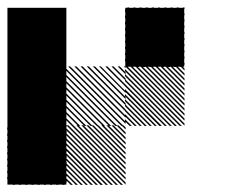

<svg xmlns="http://www.w3.org/2000/svg" viewBox="-21 -522 708 543"><path d="M167.5 -162.5 162.5 -167.5H167.5ZM167.5 -145 145 -167.5H150.8L167.5 -150.8ZM167.5 -127.5 127.5 -167.5H133.3L167.5 -133.3ZM167.5 -110 110 -167.5H115.8L167.5 -115.8ZM167.5 -92.5 92.5 -167.5H97.5L167.5 -97.5ZM167.5 -75 75 -167.5H80.8L167.5 -80.8ZM167.5 -57.5 57.5 -167.5H63.3L167.5 -63.3ZM167.5 -40 40 -167.5H45.8L167.5 -45.8ZM167.5 -22.5 22.5 -167.5H28.3L167.5 -28.3ZM167.5 -5 5 -167.5H10.8L167.5 -10.8ZM155.8 0.8 -0.8 -155.8V-161.7L161.7 0.8ZM138.3 0.8 -0.8 -138.3V-144.2L144.2 0.8ZM120.8 0.8 -0.8 -120.8V-126.7L126.7 0.8ZM103.3 0.8 -0.8 -103.3V-109.2L109.2 0.8ZM85.8 0.8 -0.8 -85.8V-91.7L91.7 0.8ZM68.3 0.8 -0.8 -68.3V-74.2L74.2 0.8ZM50.8 0.8 -0.8 -50.8V-56.7L56.7 0.8ZM33.3 0.8 -0.8 -33.3V-39.2L39.2 0.8ZM15.8 0.8 -0.8 -15.8V-21.7L21.7 0.8ZM167.5 -167.5H168.3L167.5 -168.3ZM333.3 -500H500V-333.3H333.3ZM334.2 -155.8 322.5 -167.5H328.3L334.2 -161.7ZM334.2 -141.7 308.3 -167.5H314.2L334.2 -147.5ZM334.2 -127.5 294.2 -167.5H300L334.2 -133.3ZM334.2 -113.3 280 -167.5H285.8L334.2 -119.2ZM334.2 -99.2 265.8 -167.5H271.7L334.2 -105ZM334.2 -85 251.7 -167.5H257.5L334.2 -90.8ZM334.2 -70.8 237.5 -167.5H243.3L334.2 -76.7ZM334.2 -56.7 223.3 -167.5H229.2L334.2 -62.5ZM334.2 -42.5 209.2 -167.5H215L334.2 -48.3ZM334.2 -28.3 195 -167.5H200.8L334.2 -34.2ZM334.2 -14.2 180.8 -167.5H186.7L334.2 -20ZM334.2 0 166.7 -167.5H172.5L334.2 -5.8ZM320.8 0.8 165.8 -154.2V-160L326.7 0.8ZM306.7 0.8 165.8 -140V-145.8L312.5 0.8ZM292.5 0.8 165.8 -125.8V-131.7L298.3 0.8ZM278.3 0.8 165.8 -111.7V-117.5L284.2 0.8ZM263.3 0.8 165.8 -96.7V-103.3L270 0.8ZM250 0.8 165.8 -83.3V-89.2L255.8 0.8ZM235.8 0.8 165.8 -69.2V-75L241.7 0.8ZM221.7 0.8 165.8 -55V-60.8L227.5 0.8ZM207.5 0.8 165.8 -40.8V-46.7L213.3 0.8ZM193.3 0.8 165.8 -26.7V-32.5L199.2 0.8ZM179.2 0.8 165.8 -12.5V-18.3L185 0.8ZM500.8 -322.5 489.2 -334.2H495L500.8 -328.3ZM500.8 -308.3 475 -334.2H480.8L500.8 -314.2ZM500.8 -294.2 460.8 -334.2H466.7L500.8 -300ZM500.8 -280 446.7 -334.2H452.5L500.8 -285.8ZM500.8 -265.8 432.5 -334.2H438.3L500.8 -271.7ZM500.8 -251.7 418.3 -334.2H424.2L500.8 -257.5ZM500.8 -237.5 404.2 -334.2H410L500.8 -243.3ZM500.8 -223.3 390 -334.2H395.8L500.8 -229.2ZM500.8 -209.2 375.8 -334.2H381.7L500.8 -215ZM500.8 -195 361.7 -334.2H367.5L500.8 -200.8ZM500.8 -180.8 347.5 -334.2H353.3L500.8 -186.7ZM500.8 -166.7 333.3 -334.2H339.2L500.8 -172.5ZM487.5 -165.8 332.5 -320.8V-326.7L493.3 -165.8ZM473.3 -165.8 332.5 -306.7V-312.5L479.2 -165.8ZM459.2 -165.8 332.5 -292.5V-298.3L465 -165.8ZM445 -165.8 332.5 -278.3V-284.2L450.8 -165.8ZM430 -165.8 332.5 -263.3V-270L436.7 -165.8ZM416.7 -165.8 332.5 -250V-255.8L422.5 -165.8ZM402.5 -165.8 332.5 -235.8V-241.7L408.3 -165.8ZM388.3 -165.8 332.5 -221.7V-227.5L394.2 -165.8ZM374.2 -165.8 332.5 -207.5V-213.3L380 -165.8ZM360 -165.8 332.5 -193.3V-199.2L365.8 -165.8ZM345.8 -165.8 332.5 -179.2V-185L351.7 -165.8ZM334.2 -329.2 329.2 -334.2H334.2ZM334.2 -311.7 311.7 -334.2H317.5L334.2 -317.5ZM334.2 -294.2 294.2 -334.2H300L334.2 -300ZM334.2 -276.7 276.7 -334.2H282.5L334.2 -282.5ZM334.2 -259.2 259.2 -334.2H264.2L334.2 -264.2ZM334.2 -241.7 241.7 -334.2H247.5L334.2 -247.5ZM334.2 -224.2 224.2 -334.2H230L334.2 -230ZM334.2 -206.7 206.7 -334.2H212.5L334.2 -212.5ZM334.2 -189.2 189.2 -334.2H195L334.2 -195ZM334.2 -171.7 171.7 -334.2H177.5L334.2 -177.5ZM322.5 -165.8 165.8 -322.5V-328.3L328.3 -165.8ZM305 -165.8 165.8 -305V-310.8L310.8 -165.8ZM287.5 -165.8 165.8 -287.5V-293.3L293.3 -165.8ZM270 -165.8 165.8 -270V-275.8L275.8 -165.8ZM252.5 -165.8 165.8 -252.5V-258.3L258.3 -165.8ZM235 -165.8 165.8 -235V-240.8L240.8 -165.8ZM217.5 -165.8 165.8 -217.5V-223.3L223.3 -165.8ZM200 -165.8 165.8 -200V-205.8L205.8 -165.8ZM182.5 -165.8 165.8 -182.5V-188.3L188.3 -165.8ZM334.2 -334.2H335L334.2 -335ZM500.8 -495.8 495.8 -500.8H500.8ZM500.8 -478.3 478.3 -500.8H484.2L500.8 -484.2ZM500.8 -460.8 460.8 -500.8H466.7L500.8 -466.7ZM500.8 -443.3 443.3 -500.8H449.2L500.8 -449.2ZM500.8 -425.8 425.8 -500.8H430.8L500.8 -430.8ZM500.8 -408.3 408.3 -500.8H414.2L500.8 -414.2ZM500.8 -390.8 390.8 -500.8H396.7L500.8 -396.7ZM500.8 -373.3 373.3 -500.8H379.2L500.8 -379.2ZM500.8 -355.8 355.8 -500.8H361.7L500.8 -361.7ZM500.8 -338.3 338.3 -500.8H344.2L500.8 -344.2ZM489.2 -332.5 332.5 -489.2V-495L495 -332.5ZM471.7 -332.5 332.5 -471.7V-477.5L477.5 -332.5ZM454.2 -332.5 332.5 -454.2V-460L460 -332.5ZM436.7 -332.5 332.5 -436.7V-442.5L442.5 -332.5ZM419.2 -332.5 332.5 -419.2V-425L425 -332.5ZM401.7 -332.5 332.5 -401.7V-407.5L407.5 -332.5ZM384.2 -332.5 332.5 -384.2V-390L390 -332.5ZM366.7 -332.5 332.5 -366.7V-372.5L372.5 -332.5ZM349.2 -332.5 332.5 -349.2V-355L355 -332.5ZM500.8 -500.8H501.7L500.8 -501.7ZM0 -166.7H166.7V0H0ZM0 -333.3H166.7V0H0ZM0 -500H166.7V-166.7H0Z"/></svg>

Font: 0xA000-Pixelated-Mono
Style: Pixelated-Mono
Weight: 400
Version: Version 0.1